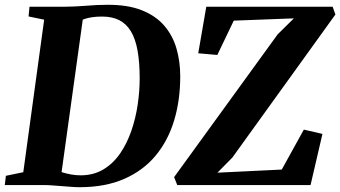

<svg xmlns="http://www.w3.org/2000/svg" viewBox="-33 -771 1418 800"><path d="M90 -743H240Q283.5 -743.5 327.8 -747.2Q372 -751 414.5 -751Q499 -751.5 557.2 -728.5Q615.5 -705.5 651 -664.5Q686.5 -623.5 702.2 -569.2Q718 -515 718 -453Q718 -354 692.8 -269.8Q667.5 -185.5 615.8 -123Q564 -60.5 485 -25.8Q406 9 298.5 9Q283 9 264 7.5Q245 6 224.5 4.5Q204 3 184.5 1.5Q165 0 148 0H-13L-8.5 -38.5L64 -53.5L151 -689L86 -702.5ZM219.5 -24.5 198.5 -62.5Q207.5 -59 223.8 -53.8Q240 -48.5 260.8 -44.5Q281.5 -40.5 302.5 -40.5Q357 -40.5 398 -65.2Q439 -90 467.8 -132Q496.5 -174 514.5 -226.5Q532.5 -279 540.8 -335.5Q549 -392 549 -444.5Q549 -511.5 540.2 -560Q531.5 -608.5 512.8 -640Q494 -671.5 464.2 -686.8Q434.5 -702 392.5 -702Q368 -702 350.5 -699.2Q333 -696.5 321.2 -692.5Q309.5 -688.5 301.5 -684.5L315 -712ZM705.5 0 692.5 -33 1124 -628 1191.5 -694.5 941 -685 872.5 -542 793 -549 826.5 -743H1353L1364.5 -710.5L935.5 -115L873 -51.5L1141 -64.5L1233 -231L1310.5 -213L1261 0Z"/></svg>

Font: Merriweather 60pt ExtraBold
Style: Italic
Weight: 800
Italic angle: -7.8°
Version: Version 2.101